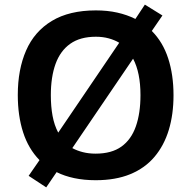

<svg xmlns="http://www.w3.org/2000/svg" viewBox="-20 -770 828 831"><path d="M731 -358Q731 -275 710.5 -207.5Q690 -140 648.5 -91Q607 -42 543.5 -16Q480 10 394 10Q344 10 301.5 1Q259 -8 225 -25L180 41L104 -9L151 -77Q103 -126 80 -197.5Q57 -269 57 -359Q57 -469 93 -551.5Q129 -634 204.5 -679.5Q280 -725 395 -725Q445 -725 487.5 -715.5Q530 -706 566 -688L607 -750L683 -703L637 -636Q685 -588 708 -517Q731 -446 731 -358ZM588 -358Q588 -456 556 -516L293 -129Q313 -118 338.5 -111.5Q364 -105 394 -105Q463 -105 505.5 -135.5Q548 -166 568 -223Q588 -280 588 -358ZM200 -358Q200 -309 207.5 -268.5Q215 -228 232 -196L496 -585Q476 -597 450.5 -604Q425 -611 395 -611Q327 -611 284 -580.5Q241 -550 220.5 -493.5Q200 -437 200 -358Z"/></svg>

Font: Noto Sans Oriya SemiBold
Style: Regular
Weight: 600
Version: Version 2.003